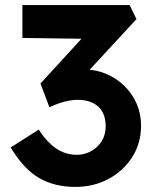

<svg xmlns="http://www.w3.org/2000/svg" viewBox="-20 -724 611 754"><path d="M22 -145 132 -215Q155 -180 179 -158Q203 -136 228.5 -126Q254 -116 282 -116Q312 -116 338 -130.5Q364 -145 379.5 -170Q395 -195 395 -228Q395 -262 382 -285Q369 -308 344 -320Q319 -332 285 -332Q270 -332 252.5 -329Q235 -326 215.5 -319.5Q196 -313 174 -303L139 -396L324 -598L362 -571L68 -575V-704H489L516 -649L285 -399L251 -440Q259 -444 277.5 -447.5Q296 -451 311 -451Q357 -451 397 -434Q437 -417 468 -387Q499 -357 516.5 -317Q534 -277 534 -231Q534 -162 499.5 -107.5Q465 -53 406.5 -21.5Q348 10 276 10Q194 10 133.5 -25Q73 -60 22 -145Z"/></svg>

Font: Our Lexend SemiBold
Style: Regular
Weight: 600
Designer: Bonnie Shaver-Troup, Thomas Jockin
Foundry: Lexend
Version: Version 1.007